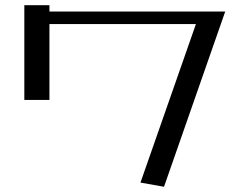

<svg xmlns="http://www.w3.org/2000/svg" viewBox="-20 -694 949 734"><path d="M169 -674H73V-312H169V-602H729L517 4L607 20L841 -650H169Z"/></svg>

Font: LXGW Marker Gothic
Style: Regular
Weight: 400
Version: Version 1.001